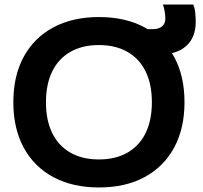

<svg xmlns="http://www.w3.org/2000/svg" viewBox="-20 -815 894 845"><path d="M415.3 10Q299.7 10 214.8 -35.5Q130 -81 84.3 -165.3Q38.7 -249.7 38.7 -365Q38.7 -481 84.3 -565Q130 -649 214.8 -694.5Q299.7 -740 415.3 -740Q532 -740 616.3 -694.5Q700.7 -649 746.3 -565Q792 -481 792 -365Q792 -249.7 746.3 -165.3Q700.7 -81 616.3 -35.5Q532 10 415.3 10ZM415.3 -113.3Q488.7 -113.3 541 -143.3Q593.4 -173.3 620.9 -229.5Q648.4 -285.7 648.4 -365Q648.4 -444.3 620.9 -500.5Q593.4 -556.7 541 -586.7Q488.7 -616.7 415.3 -616.7Q342 -616.7 289.6 -586.7Q237.3 -556.7 209.8 -500.5Q182.3 -444.3 182.3 -365Q182.3 -285.7 209.8 -229.5Q237.3 -173.3 289.6 -143.3Q342 -113.3 415.3 -113.3ZM609.7 -575 610.7 -686.7H652.7Q678.7 -686.7 693.2 -699Q707.7 -711.3 707.7 -733.7Q707.7 -746.3 704.7 -765Q701.7 -783.7 697 -795H830.6Q838 -776.7 839.6 -756.5Q841.3 -736.3 841.3 -718.3Q841.3 -650.4 799.6 -612.7Q758 -575 680.3 -575Z"/></svg>

Font: M PLUS 1 Thin
Style: Regular
Weight: 100
Designer: Coji Morishita
Foundry: UNDERFOREST DESIGN
Version: Version 1.001